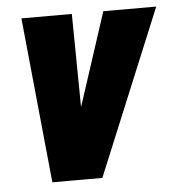

<svg xmlns="http://www.w3.org/2000/svg" viewBox="-44 -569 565 611"><g transform="rotate(-5 238.5 -264.0)"><path d="M174.3 -118.2 308.1 -528.3H477.1L258.8 0H160.2ZM207.5 -528.3 212.4 -104 193.8 0H99.1L46.4 -528.3Z"/></g></svg>

Font: Roboto Condensed Black
Style: Italic
Weight: 900
Italic angle: -12°
Designer: Christian Robertson
Foundry: Google
Version: Version 3.008; 2023